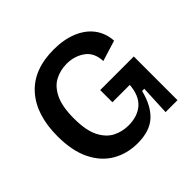

<svg xmlns="http://www.w3.org/2000/svg" viewBox="-166 -854 1047 1047"><g transform="rotate(-45 357.5 -330.0)"><path d="M337 13Q256 13 192 -24Q128 -61 91 -136Q54 -211 54 -324Q54 -488 136 -580.5Q218 -673 374 -673Q451 -673 510 -649Q569 -625 603 -580.5Q637 -536 641 -474L521 -437Q518 -505 473 -536.5Q428 -568 369 -568Q320 -568 278.5 -546.5Q237 -525 211.5 -472.5Q186 -420 186 -329Q186 -236 212.5 -184.5Q239 -133 280.5 -112Q322 -91 370 -91Q440 -91 482.5 -128Q525 -165 531 -243H397V-337H656V0H564L572 -172H555Q532 -80 481 -33.5Q430 13 337 13Z"/></g></svg>

Font: Bricolage Grotesque 10pt SemiBold
Style: Regular
Weight: 600
Designer: Mathieu Triay
Foundry: Atelier Triay
Version: Version 1.000; ttfautohint (v1.8.4.7-5d5b);gftools[0.9.29]